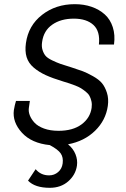

<svg xmlns="http://www.w3.org/2000/svg" viewBox="-20 -691 610 926"><path d="M46.9 -160.2Q51.3 -186 57.1 -204.1H124Q120.1 -178.7 119.1 -169.9Q116.7 -152.8 123.8 -134.5Q130.9 -116.2 146.7 -99.1Q162.6 -82 192.6 -71Q222.7 -60.1 262.2 -60.1Q331.5 -60.1 373.3 -91.1Q415 -122.1 421.9 -170.9Q424.3 -188 420.9 -202.9Q417.5 -217.8 411.6 -228.5Q405.8 -239.3 393.1 -249.3Q380.4 -259.3 370.6 -265.4Q360.8 -271.5 342.8 -278.6Q324.7 -285.6 314.5 -288.8Q304.2 -292 285.2 -297.9Q233.9 -313.5 200.7 -328.6Q167.5 -343.8 142.3 -365.2Q117.2 -386.7 108.4 -415.5Q99.6 -444.3 105 -482.9Q116.7 -567.9 182.9 -619.4Q249 -670.9 340.8 -670.9Q384.8 -670.9 421.6 -658.2Q458.5 -645.5 485.1 -621.6Q511.7 -597.7 523.9 -560.1Q536.1 -522.5 529.8 -476.1H457Q463.9 -540 430.7 -570.6Q397.5 -601.1 335.9 -601.1Q273.4 -601.1 231.9 -572Q190.4 -543 183.1 -488.8Q179.7 -466.8 185.1 -450Q190.4 -433.1 199.5 -422.1Q208.5 -411.1 231.2 -400.1Q253.9 -389.2 272 -382.8Q290 -376.5 327.1 -365.2Q360.4 -354.5 379.9 -347.2Q399.4 -339.8 428.2 -323.7Q457 -307.6 471.7 -290Q486.3 -272.5 495.6 -243.9Q504.9 -215.3 500 -180.2Q490.2 -110.8 438.5 -60.3Q386.7 -9.8 308.1 4.9Q333 25.4 344 52.7Q355 80.1 351.1 107.9Q344.7 152.3 309.1 183.6Q273.4 214.8 220.2 214.8Q148.4 214.8 115.2 180.2L151.9 125Q176.8 154.8 216.8 154.8Q241.7 154.8 260.3 138.9Q278.8 123 282.2 97.2Q286.1 68.4 272.9 49.1Q259.8 29.8 220.2 8.8Q132.3 0 85.7 -51Q39.1 -102.1 46.9 -160.2Z"/></svg>

Font: Human Sans
Style: Italic
Weight: 400
Italic angle: -8°
Designer: Tim Radville
Foundry: Continuum
Version: Version 1.000;FEAKit 1.0